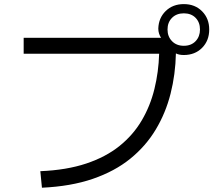

<svg xmlns="http://www.w3.org/2000/svg" viewBox="-20 -871 1040 928"><path d="M182.7 36.3 174.9 -43.6Q302 -48.9 396.8 -80.6Q491.6 -112.3 557.6 -165.4Q623.6 -218.5 664.9 -288.7Q706.3 -358.8 726.4 -441Q746.6 -523.2 749.2 -611.4H94.4V-688.2H758.5Q752.4 -697.6 748.7 -708.8Q745.1 -720.1 745.1 -732.7Q746.6 -784.4 781 -817.8Q815.4 -851.2 868.4 -851.2Q922.4 -851.2 956.8 -816.4Q991.2 -781.7 991.2 -728.4Q991.2 -674.6 956.8 -639.8Q922.4 -605.1 868.4 -605.1Q857.7 -605.1 848.1 -606.9Q838.5 -608.7 830.2 -612.8Q828.1 -511.4 804.4 -418.2Q780.8 -324.9 732.8 -244.9Q684.8 -164.8 609.7 -103.9Q534.6 -43 428.7 -6.6Q322.9 29.8 182.7 36.3ZM868.4 -649.7Q904.2 -649.7 925.4 -672Q946.6 -694.3 946.6 -728.4Q946.6 -763 925.4 -784.8Q904.2 -806.6 868.4 -806.6Q833.1 -806.6 811.4 -784.8Q789.7 -763 789.7 -728.4Q789.7 -694.3 811.4 -672Q833.1 -649.7 868.4 -649.7Z"/></svg>

Font: Murecho Thin
Style: Regular
Weight: 100
Designer: Neil Summerour
Foundry: Positype
Version: Version 1.010